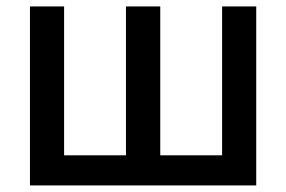

<svg xmlns="http://www.w3.org/2000/svg" viewBox="-20 -565 871 585"><path d="M71.3 -545.4H175.3V-91.8H363.8V-545.4H468.3V-91.8H656.7V-545.4H760.7V0H71.3Z"/></svg>

Font: Interop Med
Style: Regular
Weight: 500
Designer: Rasmus Andersson, Google, Jang Haemin
Foundry: jhaemin
Version: Version 1.007